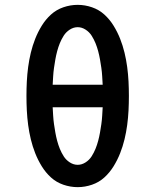

<svg xmlns="http://www.w3.org/2000/svg" viewBox="-20 -763 640 791"><path d="M300 8Q270 8 241 -2Q212 -12 190 -32Q168 -52 152 -78Q136 -104 125 -132Q114 -160 107 -189Q100 -218 96 -248Q92 -278 90.5 -308Q89 -338 89 -368Q89 -397 90.5 -427Q92 -457 96 -487Q100 -517 107 -546Q114 -575 125 -603Q136 -631 152 -657Q168 -683 190 -703Q212 -723 241 -733Q270 -743 300 -743Q330 -743 359 -733Q388 -723 410 -703Q432 -683 448 -657Q464 -631 475 -603Q486 -575 493 -546Q500 -517 504 -487Q508 -457 509.5 -427Q511 -397 511 -368Q511 -338 509.5 -308Q508 -278 504 -248Q500 -218 493 -189Q486 -160 475 -132Q464 -104 448 -78Q432 -52 410 -32Q388 -12 359 -2Q330 8 300 8ZM403 -414Q402 -431 401 -448.5Q400 -466 397.5 -483.5Q395 -501 392 -518Q389 -535 384.5 -552Q380 -569 373.5 -585Q367 -601 357.5 -616Q348 -631 332.5 -641Q317 -651 300 -651Q283 -651 267.5 -641Q252 -631 242.5 -616Q233 -601 226.5 -585Q220 -569 215.5 -552Q211 -535 208 -518Q205 -501 202.5 -483.5Q200 -466 199 -448.5Q198 -431 197 -414ZM300 -84Q317 -84 332.5 -94Q348 -104 357.5 -119Q367 -134 373.5 -150Q380 -166 384.5 -183Q389 -200 392 -217Q395 -234 397.5 -251.5Q400 -269 401 -286.5Q402 -304 403 -321H197Q198 -304 199 -286.5Q200 -269 202.5 -251.5Q205 -234 208 -217Q211 -200 215.5 -183Q220 -166 226.5 -150Q233 -134 242.5 -119Q252 -104 267.5 -94Q283 -84 300 -84Z"/></svg>

Font: Iosevka Etoile Semibold
Style: Regular
Weight: 600
Designer: Belleve Invis
Foundry: Belleve Invis
Version: Version 22.1.2; ttfautohint (v1.8.4)